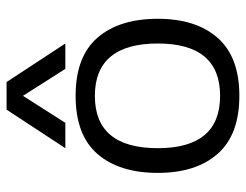

<svg xmlns="http://www.w3.org/2000/svg" viewBox="-104 -646 765 598"><g transform="rotate(-90 279.0 -347.5)"><path d="M236 -710H322L442 -527H363L279 -659L195 -527H116ZM39 -239Q39 -359 98 -427Q157 -495 279 -495Q401 -495 460 -427Q519 -359 519 -239Q519 -120 459.5 -52.5Q400 15 279 15Q158 15 98.5 -52.5Q39 -120 39 -239ZM442 -239Q442 -337 401 -386Q360 -435 279 -435Q116 -435 116 -239Q116 -45 279 -45Q442 -45 442 -239Z"/></g></svg>

Font: Pridi Light
Style: Regular
Weight: 300
Version: Version 1.002